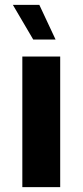

<svg xmlns="http://www.w3.org/2000/svg" viewBox="-20 -771 341 791"><path d="M72 -538H228V0H72ZM117 -608 33 -751H142L209 -608Z"/></svg>

Font: Chess Sans
Style: Bold
Weight: 700
Designer: Wolf Bōese
Foundry: Wolf Bōese
Version: Version 7.223